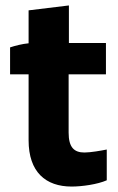

<svg xmlns="http://www.w3.org/2000/svg" viewBox="-20 -678 434 705"><path d="M243 7C281 7 338 -1 372 -16V-129C352 -125 313 -118 290 -118C252 -118 232 -137 232 -191V-405H369V-520H233V-658L85 -640V-519C62 -517 35 -510 17 -504V-405H85V-163C85 -46 148 7 243 7Z"/></svg>

Font: Fixel Text Bold
Style: Bold
Weight: 700
Width: 4
Designer: AlfaBravo + MacPaw
Foundry: Kyrylo Tkachov, Marchela Mozhyna, Serhii Makarenko, Maria Weinstein, Zakhar Kryvoshyya
Version: Version 1.211